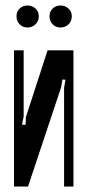

<svg xmlns="http://www.w3.org/2000/svg" viewBox="-20 -678 314 698"><path d="M247 -495V0H213V-359L218 -388L207 -389L202 -360L82 0H31V-495H66V-254L60 -225L73 -224L74 -252L153 -495ZM40 -619Q40 -636 51.5 -647Q63 -658 80 -658Q97 -658 109 -647Q121 -636 121 -619Q121 -601 109 -589.5Q97 -578 80 -578Q63 -578 51.5 -589.5Q40 -601 40 -619ZM160 -619Q160 -636 171.5 -647Q183 -658 200 -658Q217 -658 229 -647Q241 -636 241 -619Q241 -601 229 -589.5Q217 -578 200 -578Q183 -578 171.5 -589.5Q160 -601 160 -619Z"/></svg>

Font: Moniqa ExtBd Cond Paragraph
Style: Regular
Weight: 800
Width: 3
Designer: Rajesh Rajput
Foundry: Rajesh Rajput
Version: Version 1.000